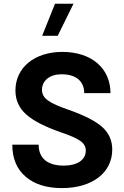

<svg xmlns="http://www.w3.org/2000/svg" viewBox="-20 -988 657 1014"><path d="M202.6 -798.8H284.7L368.2 -968.3H270.5ZM44.9 -224.1C44.9 -151.4 68.4 -95.2 115.2 -55.2C161.6 -14.6 226.1 5.4 307.6 5.4C466.3 5.4 572.8 -75.2 572.8 -198.2C572.8 -246.6 554.7 -286.6 518.6 -318.4C482.4 -350.1 423.3 -379.9 340.8 -408.7C290.5 -425.8 254.9 -441.9 233.9 -457C212.4 -472.2 201.7 -490.7 201.7 -512.7C201.7 -537.6 211.4 -558.1 230.5 -573.2C249.5 -588.4 274.9 -595.7 305.7 -595.7C379.9 -595.7 424.8 -560.1 424.8 -496.1H563.5C563.5 -628.4 461.9 -713.9 309.6 -713.9C162.1 -713.9 61.5 -631.3 61.5 -509.8C61.5 -459.5 80.6 -417 118.7 -383.3C156.7 -349.6 218.3 -317.9 303.7 -288.6C351.1 -272.5 384.3 -257.8 403.8 -244.1C423.3 -230.5 433.1 -213.4 433.1 -192.9C433.1 -143.6 387.7 -113.3 317.4 -113.3C232.9 -113.3 184.1 -150.4 184.1 -224.1Z"/></svg>

Font: Estedad Bold
Style: Regular
Weight: 700
Designer: Amin Abedi
Version: Version 7.3